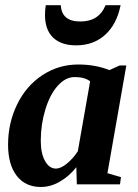

<svg xmlns="http://www.w3.org/2000/svg" viewBox="-20 -724 540 754"><path d="M401.9 -43.9 455.1 -28.3 451.2 0H281.7L279.8 -67.4Q251 -31.2 214.6 -10.5Q178.2 10.3 140.6 10.3Q79.6 10.3 45.7 -33.7Q11.7 -77.6 11.7 -155.8Q11.7 -241.2 47.4 -314.2Q83 -387.2 146.7 -429Q210.4 -470.7 287.1 -470.7Q354.5 -470.7 409.7 -448.7L449.7 -466.8H476.1ZM140.1 -171.4Q140.1 -121.1 157 -91.6Q173.8 -62 199.2 -62Q218.8 -62 242.7 -81.5Q266.6 -101.1 285.6 -129.9L334 -404.8Q312 -421.4 273.4 -421.4Q237.3 -421.4 206.5 -387Q175.8 -352.5 158 -293.7Q140.1 -234.9 140.1 -171.4ZM278.8 -545.9Q220.2 -545.9 188.5 -576.4Q156.7 -606.9 156.7 -665.5Q156.7 -683.6 159.7 -703.6H218.8Q222.2 -639.6 295.4 -639.6Q368.7 -639.6 394.5 -703.6H453.6Q438.5 -628.4 392.8 -587.2Q347.2 -545.9 278.8 -545.9Z"/></svg>

Font: Liberation Serif
Style: Bold Italic
Weight: 700
Italic angle: -16.333°
Designer: Steve Matteson
Foundry: Ascender Corporation
Version: Version 2.1.5